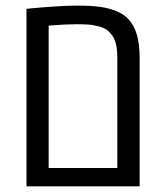

<svg xmlns="http://www.w3.org/2000/svg" viewBox="-20 -660 586 680"><path d="M73.7 0V-628.4Q82 -629.9 94.7 -630.9Q107.4 -631.8 124 -633.3Q163.1 -636.7 196 -638.4Q229 -640.1 254.9 -640.1Q303.7 -640.1 335.7 -635.5Q367.7 -630.9 394.5 -619.6Q420.4 -608.4 436.3 -590.6Q452.1 -572.8 461.9 -545.9Q468.3 -527.8 471.4 -505.1Q474.6 -482.4 474.6 -454.1V0ZM152.3 -64.9H395.5V-455.1Q395.5 -484.4 390.4 -505.1Q385.3 -525.9 374 -538.6Q364.7 -551.3 351.6 -558.3Q338.4 -565.4 319.8 -568.8Q306.2 -572.3 289.6 -573.2Q272.9 -574.2 250 -574.2Q231.4 -574.2 207.3 -573Q183.1 -571.8 152.3 -569.3Z"/></svg>

Font: Open Sans SemiCondensed
Style: Regular
Weight: 400
Width: 4
Designer: Monotype Design Team
Foundry: Monotype Imaging Inc.
Version: Version 3.000